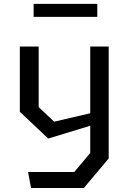

<svg xmlns="http://www.w3.org/2000/svg" viewBox="-20 -748 660 968"><path d="M136.5 200H402.5L528 51V-513.5H435V-177L253 -134.5L175 -208V-513.5H80V-184.5L223 -49.5L435 -114V23.5L354.5 119H121.5ZM149.5 -663H470.5V-728.5H149.5Z"/></svg>

Font: Monaspace Krypton
Style: Regular
Weight: 400
Designer: Riley Cran & the Lettermatic Team
Foundry: Lettermatic
Version: Version 1.200 (Monaspace Krypton)